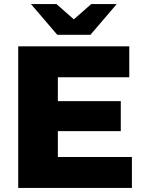

<svg xmlns="http://www.w3.org/2000/svg" viewBox="-20 -929 712 949"><path d="M70 0V-700H619V-547H266V-153H632V0ZM252 -281V-429H577V-281ZM263 -757 133 -909H259L400 -785H290L431 -909H557L427 -757Z"/></svg>

Font: Montserrat Thin ExtraBold
Style: Regular
Weight: 800
Version: Version 9.000